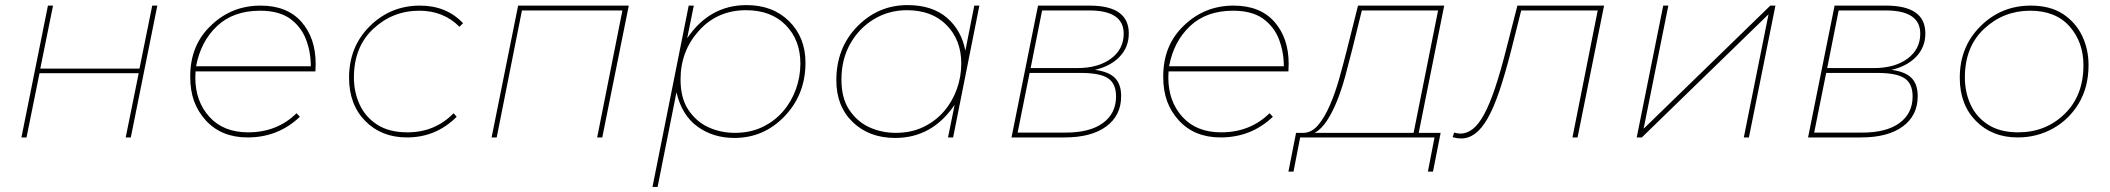

<svg xmlns="http://www.w3.org/2000/svg" viewBox="-20 -539 8276 753"><path d="M168 -517H188L138 -270H527L577 -517H597L493 0H473L524 -252H135L84 0H64Z M951 0Q848 0 787 -67Q756.5 -100.5 741.2 -142.2Q726 -184 726 -239Q726 -363 808.5 -440Q889 -517 1002 -517Q1106 -517 1162 -453.5Q1218 -390 1218 -289L1217 -259H747L746 -235Q746 -142 801 -81Q856 -20 953 -20Q1067 -20 1143 -95L1156 -81Q1071 0 951 0ZM1199 -279Q1199 -335.5 1179.8 -385.2Q1160.5 -435 1116 -467Q1072 -497 1000 -497Q895 -497 831 -436.5Q767 -376 749 -279Z M1576 0Q1476 0 1412.5 -64.5Q1349 -129 1349 -234Q1349 -356 1430.5 -436.5Q1512 -517 1627 -517Q1731 -517 1796 -448L1782 -434Q1719 -497 1625 -497Q1520 -497 1444 -426Q1368 -355 1368 -235Q1368 -178 1390.5 -129Q1413 -80 1459.5 -50Q1506 -20 1578 -20Q1686 -20 1759 -95L1771 -81Q1690 0 1576 0Z M2012 -517H2446L2342 0H2322L2421 -498H2027L1928 0H1908Z M2559 194H2539L2681 -517H2701L2675 -389Q2763 -519 2908 -519Q3011 -519 3075 -455.5Q3139 -392 3139 -293Q3139 -169 3057.5 -83.5Q2976 2 2860 2Q2777 2 2715.5 -42.5Q2654 -87 2633 -177ZM2862 -18Q2922.5 -18 2970 -40.8Q3017.5 -63.5 3050.8 -102Q3084 -140.5 3101.5 -189.2Q3119 -238 3119 -290Q3119 -382 3061.5 -440.5Q3004 -499 2906 -499Q2794 -499 2721.5 -419Q2649 -339 2649 -227Q2649 -155.5 2678.5 -110Q2710 -62 2758.2 -40Q2806.5 -18 2862 -18Z M3491 2Q3389 2 3324.5 -60Q3260 -122 3260 -224Q3260 -351 3342 -435Q3424 -519 3539 -519Q3636 -519 3693.5 -469.5Q3751 -420 3766 -340L3801 -517H3821L3718 0H3698L3724 -128Q3636 2 3491 2ZM3493 -18Q3553.5 -18 3601 -40.8Q3648.5 -63.5 3681.8 -102Q3715 -140.5 3732.5 -189.2Q3750 -238 3750 -290Q3750 -382 3692.5 -440.5Q3635 -499 3537 -499Q3466 -499 3407.8 -464Q3349.5 -429 3314.8 -367.8Q3280 -306.5 3280 -227Q3280 -155.5 3309.5 -110Q3341 -62 3389.2 -40Q3437.5 -18 3493 -18Z M4051 -517H4253Q4407 -517 4407 -408Q4407 -354 4371 -316.5Q4335 -279 4274 -265Q4328 -258 4352.5 -233.5Q4377 -209 4377 -162Q4377 -86 4318.5 -43Q4260 0 4155 0H3947ZM4205 -272Q4287 -272 4337 -309Q4387 -346 4387 -407Q4387 -498 4252 -498H4067L4022 -272ZM4160 -19Q4254 -19 4305.5 -56.5Q4357 -94 4357 -161Q4357 -211 4325.5 -232Q4294 -253 4219 -253H4018L3971 -19Z M4767 0Q4664 0 4603 -67Q4572.5 -100.5 4557.2 -142.2Q4542 -184 4542 -239Q4542 -363 4624.5 -440Q4705 -517 4818 -517Q4922 -517 4978 -453.5Q5034 -390 5034 -289L5033 -259H4563L4562 -235Q4562 -142 4617 -81Q4672 -20 4769 -20Q4883 -20 4959 -95L4972 -81Q4887 0 4767 0ZM5015 -279Q5015 -335.5 4995.8 -385.2Q4976.5 -435 4932 -467Q4888 -497 4816 -497Q4711 -497 4647 -436.5Q4583 -376 4565 -279Z M5063 -18H5095Q5126 -20 5150.5 -49.5Q5175 -79 5195.5 -126Q5216 -173 5232.5 -231.5Q5249 -290 5264 -350L5306 -517H5644L5544 -18H5630L5600 134H5580L5606 0H5079L5053 134H5033ZM5620 -498H5321L5284 -348Q5271 -296 5256.5 -242.5Q5242 -189 5224 -144Q5206 -99 5184 -65.5Q5162 -32 5136 -18H5524Z M5683 -19Q5691 -17 5697 -16Q5703 -15 5707 -15Q5733 -15 5756 -33Q5779 -51 5800.5 -90.5Q5822 -130 5843.5 -194Q5865 -258 5888 -349L5931 -517H6271L6167 0H6147L6246 -498H5946L5907 -343Q5883 -249 5860.5 -182.5Q5838 -116 5814.5 -75Q5791 -34 5765.5 -15Q5740 4 5710 4Q5702 4 5695 3Q5688 2 5677 -1Z M6503 -517H6523L6426 -34L6923 -517H6943L6839 0H6819L6916 -483L6419 0H6399Z M7175 -517H7377Q7531 -517 7531 -408Q7531 -354 7495 -316.5Q7459 -279 7398 -265Q7452 -258 7476.5 -233.5Q7501 -209 7501 -162Q7501 -86 7442.5 -43Q7384 0 7279 0H7071ZM7329 -272Q7411 -272 7461 -309Q7511 -346 7511 -407Q7511 -498 7376 -498H7191L7146 -272ZM7284 -19Q7378 -19 7429.5 -56.5Q7481 -94 7481 -161Q7481 -211 7449.5 -232Q7418 -253 7343 -253H7142L7095 -19Z M7893 0Q7793 0 7729.5 -64.5Q7666 -129 7666 -234Q7666 -356 7747.5 -436.5Q7829 -517 7944 -517Q8019.5 -517 8069.5 -485Q8121 -451 8146 -398.2Q8171 -345.5 8171 -284Q8171 -198 8133 -134.2Q8095 -70.5 8031.8 -35.2Q7968.5 0 7893 0ZM7895 -20Q8003 -20 8077 -92Q8151 -164 8151 -283Q8151 -374 8096.5 -435.5Q8042 -497 7942 -497Q7838 -497 7762 -426.5Q7686 -356 7686 -235Q7686 -177.5 7708.5 -128.5Q7731 -79.5 7777.5 -49.8Q7824 -20 7895 -20Z"/></svg>

Font: Argentum Sans Thin
Style: Italic
Weight: 100
Italic angle: -11°
Designer: Julieta Ulanovsky (font), Cristiano Sobral (main changes and remaster)
Foundry: Julieta Ulanovsky (font), Cristiano Sobral (main changes and remaster)
Version: Version 2.007;June 15, 2022;FontCreator 14.0.0.2814 64-bit; 